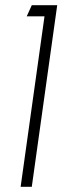

<svg xmlns="http://www.w3.org/2000/svg" viewBox="-20 -720 272 740"><path d="M59.5 0 151.5 -657H83L102.5 -700H200.5L102.5 0Z"/></svg>

Font: Urbanist ExtraLight
Style: Italic
Weight: 250
Version: Version 1.303